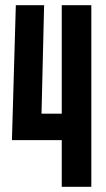

<svg xmlns="http://www.w3.org/2000/svg" viewBox="-20 -720 410 740"><path d="M26 -180 41 -700H150L140 -282H218V-700H332V0H218V-180Z"/></svg>

Font: Tektur Condensed Medium
Style: Regular
Weight: 500
Width: 3
Designer: Adam Jagosz
Foundry: Adam Jagosz
Version: Version 1.005;gftools[0.9.30]